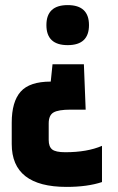

<svg xmlns="http://www.w3.org/2000/svg" viewBox="-20 -621 464 753"><path d="M245.5 -601Q329 -601 329 -522.5Q329 -444 245.5 -444Q162 -444 162 -522.5Q162 -601 245.5 -601ZM241 112Q26 112 26 -56V-140Q26 -222 61 -261.5Q96 -301 179 -301L186 -369H309L316 -191H257Q209 -191 190 -180Q171 -169 171 -137V-72Q171 -46 184.5 -35Q198 -24 236 -24Q322 -24 380 -49V93Q323 112 241 112Z"/></svg>

Font: Khand
Style: Bold
Weight: 700
Designer: Devanagari: Sanchit Sawaria, Jyotish Sonowal; Latin: Satya Rajpurohit
Foundry: Indian Type Foundry
Version: Version 1.101;PS 1.0;hotconv 1.0.78;makeotf.lib2.5.61930; tt